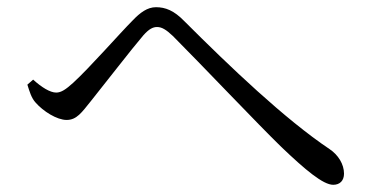

<svg xmlns="http://www.w3.org/2000/svg" viewBox="-20 -608 1040 533"><path d="M79 -323C100 -299 138 -275 165 -275C193 -275 207 -296 232 -327C269 -373 347 -474 378 -510C394 -528 405 -533 416 -533C429 -533 441 -526 460 -508C536 -432 698 -261 761 -200C828 -136 877 -95 905 -95C924 -95 935 -107 935 -126C935 -152 919 -178 895 -194C771 -277 618 -423 492 -549C463 -579 439 -588 413 -588C389 -588 369 -573 348 -551C314 -517 229 -420 183 -378C163 -360 150 -351 136 -351C119 -351 95 -366 72 -387L56 -373C62 -354 67 -336 79 -323Z"/></svg>

Font: Source Han Serif K
Style: Regular
Weight: 400
Designer: Ryoko NISHIZUKA 西塚涼子 (kana & ideographs); Frank Grießhammer (Latin, Greek & Cyrillic); Wenlong ZHANG 张文龙 (bopomofo); San
Foundry: Adobe Systems Incorporated
Version: Version 1.001;PS 1.001;hotconv 16.6.54;makeotf.lib2.5.65590